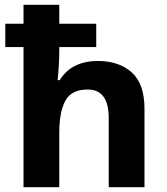

<svg xmlns="http://www.w3.org/2000/svg" viewBox="-20 -780 697 800"><path d="M227 -760V-681H381V-584H227V-575Q227 -535 224.5 -498Q222 -461 220 -446H229Q255 -488 295.5 -507Q336 -526 387 -526Q476 -526 529 -478.3Q582 -430.6 582 -326V0H433V-289Q433 -407 345 -407Q278 -407 252.5 -360.6Q227 -314.2 227 -227V0H78V-584H2V-681H78V-760Z"/></svg>

Font: Noto Sans Tai Tham
Style: Regular
Weight: 400
Designer: Monotype Design Team 2013. Revised by David WIlliams 2020
Foundry: Monotype Imaging Inc.
Version: Version 2.002